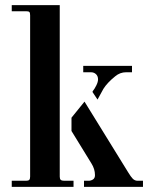

<svg xmlns="http://www.w3.org/2000/svg" viewBox="-20 -732 600 752"><path d="M342 -372 362 -342 385 -384C395 -400 410.3 -416.3 431 -433C443.7 -443.7 458 -449 474 -449H497V-474H306V-449H336C344 -449 350.7 -446.5 356 -441.5C361.3 -436.5 364 -429.7 364 -421C364 -414.3 361.7 -406.3 357 -397C352.3 -387.7 348 -380.7 344 -376ZM311 -334 482 -57C489.3 -45 495.3 -36.7 500 -32C505.3 -26.7 511.7 -24 519 -24H540V0H309V-24H327C333 -24 338.7 -25.7 344 -29C349.3 -32.3 352 -38 352 -46C352 -62 347.3 -77.3 338 -92L260 -219V-271ZM214 -232V-40C214 -34 215.3 -29.8 218 -27.5C220.7 -25.2 225.3 -24 232 -24H268V0H26V-24H82C88 -24 92.2 -25.2 94.5 -27.5C96.8 -29.8 98 -34 98 -40V-672C98 -678.7 97 -683 95 -685C93 -687 88.7 -688 82 -688H26V-712H214ZM260 -219Z"/></svg>

Font: Km Standard TT
Style: Bold
Weight: 700
Designer: Alexey Kryukov <alexios@thessalonica.org.ru>
Version: Version 2.0.2